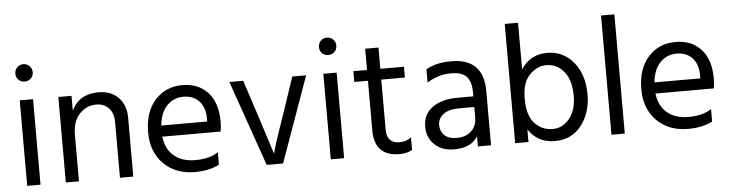

<svg xmlns="http://www.w3.org/2000/svg" viewBox="-45 -922 4310 1134"><g transform="rotate(-5 2109.5 -355.0)"><path d="M77 0V-507H156V0ZM79.5 -629.5Q65 -644 65 -666Q65 -688 79.5 -703Q94 -718 116 -718Q138 -718 153 -703Q168 -688 168 -666Q168 -644 153 -629.5Q138 -615 116 -615Q94 -615 79.5 -629.5Z M384 -507V-419Q429 -514 544 -514Q618 -514 662 -469Q706 -424 706 -349V0H627V-328Q627 -384 598.5 -413.5Q570 -443 524 -443Q467 -443 425.5 -399Q384 -355 384 -277V0H306V-507Z M1169 -286V-306Q1169 -369 1135 -406.5Q1101 -444 1041 -444Q984 -444 944 -403Q904 -362 897 -286ZM1216 -100V-26Q1157 5 1072 5Q957 5 886.5 -65.5Q816 -136 816 -252Q816 -373 879 -443Q942 -513 1041 -513Q1136 -513 1192 -452Q1248 -391 1248 -279Q1248 -247 1243 -220H897Q906 -145 954 -105Q1002 -65 1080 -65Q1165 -65 1216 -100Z M1497 0 1320 -507H1402L1472 -293L1546 -62Q1555 -105 1621 -293L1693 -507H1775L1594 0Z M1877 0V-507H1956V0ZM1879.5 -629.5Q1865 -644 1865 -666Q1865 -688 1879.5 -703Q1894 -718 1916 -718Q1938 -718 1953 -703Q1968 -688 1968 -666Q1968 -644 1953 -629.5Q1938 -615 1916 -615Q1894 -615 1879.5 -629.5Z M2215 -443V-146Q2215 -65 2291 -65Q2330 -65 2360 -88V-13Q2327 5 2286 5Q2136 5 2136 -148V-443H2055V-507H2136V-633H2215V-507H2355V-443Z M2748 -234H2660Q2596 -234 2564 -209Q2532 -184 2532 -146Q2532 -108 2557 -84.5Q2582 -61 2630 -61Q2684 -61 2716 -91.5Q2748 -122 2748 -169ZM2486 -401V-480Q2543 -515 2636 -515Q2827 -515 2827 -321V0H2749V-60Q2710 5 2607 5Q2536 5 2492.5 -37Q2449 -79 2449 -143Q2449 -216 2504.5 -256.5Q2560 -297 2656 -297H2748V-323Q2748 -383 2721 -413.5Q2694 -444 2630 -444Q2549 -444 2486 -401Z M3198 -64Q3259 -64 3299 -115Q3339 -166 3339 -248Q3339 -342 3297.5 -392.5Q3256 -443 3193 -443Q3139 -443 3094 -398Q3049 -353 3049 -257Q3049 -156 3092.5 -110Q3136 -64 3198 -64ZM3049 -707V-431Q3104 -515 3203 -515Q3299 -515 3360 -441.5Q3421 -368 3421 -249Q3421 -142 3363.5 -67Q3306 8 3205 8Q3103 8 3049 -75V0H2970V-707Z M3541 0V-707H3620V0Z M4093 -286V-306Q4093 -369 4059 -406.5Q4025 -444 3965 -444Q3908 -444 3868 -403Q3828 -362 3821 -286ZM4140 -100V-26Q4081 5 3996 5Q3881 5 3810.5 -65.5Q3740 -136 3740 -252Q3740 -373 3803 -443Q3866 -513 3965 -513Q4060 -513 4116 -452Q4172 -391 4172 -279Q4172 -247 4167 -220H3821Q3830 -145 3878 -105Q3926 -65 4004 -65Q4089 -65 4140 -100Z"/></g></svg>

Font: Hind Regular
Style: Regular
Weight: 400
Designer: Manushi Parikh, Satya Rajpurohit
Foundry: Indian Type Foundry
Version: Version 1.201;PS 1.0;hotconv 1.0.78;makeotf.lib2.5.61930; tt